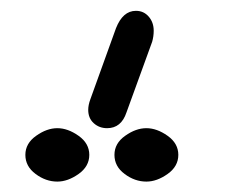

<svg xmlns="http://www.w3.org/2000/svg" viewBox="-20 -822 434 358"><path d="M86.9 -483.4C99.9 -483.4 113.1 -488.1 126.5 -497.6C139.8 -507 146.5 -518.9 146.5 -533.2C146.5 -547.5 139.8 -559.4 126.5 -568.8C113.1 -578.3 99.9 -583 86.9 -583C73.9 -583 60.7 -578.3 47.4 -568.8C34 -559.4 27.3 -547.5 27.3 -533.2C27.3 -518.9 33.7 -507 46.4 -497.6C59.1 -488.1 72.6 -483.4 86.9 -483.4ZM252.9 -483.4C266 -483.4 279.1 -488.1 292.5 -497.6C305.8 -507 312.5 -518.9 312.5 -533.2C312.5 -547.5 305.8 -559.4 292.5 -568.8C279.1 -578.3 266 -583 252.9 -583C239.9 -583 226.7 -578.3 213.4 -568.8C200 -559.4 193.4 -547.5 193.4 -533.2C193.4 -518.9 199.7 -507 212.4 -497.6C225.1 -488.1 238.6 -483.4 252.9 -483.4ZM233.4 -801.8C217.1 -801.8 204.8 -791 196.3 -769.5L148.4 -636.7C145.8 -629.6 144.5 -623 144.5 -617.2C144.5 -606.8 147.9 -598.5 154.8 -592.3C161.6 -586.1 169.9 -583 179.7 -583C197.3 -583 209.3 -592.8 215.8 -612.3L263.7 -744.1C265.6 -750.7 266.6 -757.5 266.6 -764.6C266.6 -775.1 263.5 -783.9 257.3 -791C251.1 -798.2 243.2 -801.8 233.4 -801.8Z"/></svg>

Font: Jura
Style: DemiBold
Weight: 600
Version: Version 2.5.1